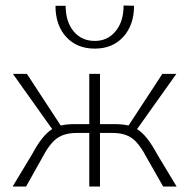

<svg xmlns="http://www.w3.org/2000/svg" viewBox="-20 -679 689 699"><path d="M182 -658H219Q219 -600 248 -565Q277 -530 325 -530Q372 -530 401 -565.5Q430 -601 430 -659L468 -658Q468 -588 429 -545Q390 -502 325 -502Q260 -502 221 -544.5Q182 -587 182 -658ZM623 0H574L517 -100Q488 -156 461 -175.5Q434 -195 390 -195H344V0H305V-195H259Q215 -195 187.5 -175.5Q160 -156 131 -100L75 0H26L96 -116Q116 -153 133.5 -175Q151 -197 170 -209L27 -410H78L201 -222Q223 -227 247 -227H305V-410H344V-227H402Q426 -227 448 -222L571 -410H622L479 -209Q498 -197 515.5 -175Q533 -153 553 -116Z"/></svg>

Font: Ysabeau Infant Light
Style: Regular
Weight: 300
Designer: Christian Thalmann (Catharsis Fonts)
Version: Version 0.003